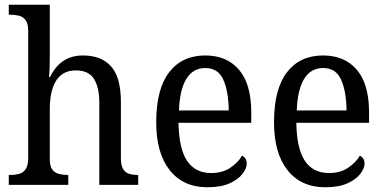

<svg xmlns="http://www.w3.org/2000/svg" viewBox="-20 -780 1623 810"><path d="M17 0V-42H24Q45 -42 62 -47Q79 -52 89 -67.5Q99 -83 99 -114V-650Q99 -680 88.5 -694.5Q78 -709 61 -713.5Q44 -718 24 -718H17V-760H190V-537Q190 -519 189.5 -501Q189 -483 188 -469.5Q187 -456 187 -455H191Q204 -482 223.5 -503Q243 -524 269.5 -535Q296 -546 330 -546Q408 -546 449 -499.5Q490 -453 490 -350V-114Q490 -83 499 -67.5Q508 -52 524 -47Q540 -42 560 -42H563V0H399V-346Q399 -411 376.5 -447Q354 -483 300 -483Q262 -483 237.5 -463Q213 -443 201.5 -406.5Q190 -370 190 -320V-109Q190 -79 200.5 -65Q211 -51 228 -46.5Q245 -42 265 -42H268V0Z M855 10Q753 10 696 -62Q639 -134 639 -264Q639 -404 693.5 -475Q748 -546 846 -546Q937 -546 988.5 -485.5Q1040 -425 1040 -306V-262H733Q735 -152 769.5 -101Q804 -50 871 -50Q919 -50 952 -72.5Q985 -95 1001 -123Q1009 -120 1015 -111.5Q1021 -103 1021 -90Q1021 -70 1003 -46.5Q985 -23 948.5 -6.5Q912 10 855 10ZM945 -314Q944 -395 922 -444Q900 -493 846 -493Q794 -493 766 -447Q738 -401 735 -314Z M1352 10Q1250 10 1193 -62Q1136 -134 1136 -264Q1136 -404 1190.5 -475Q1245 -546 1343 -546Q1434 -546 1485.5 -485.5Q1537 -425 1537 -306V-262H1230Q1232 -152 1266.5 -101Q1301 -50 1368 -50Q1416 -50 1449 -72.5Q1482 -95 1498 -123Q1506 -120 1512 -111.5Q1518 -103 1518 -90Q1518 -70 1500 -46.5Q1482 -23 1445.5 -6.5Q1409 10 1352 10ZM1442 -314Q1441 -395 1419 -444Q1397 -493 1343 -493Q1291 -493 1263 -447Q1235 -401 1232 -314Z"/></svg>

Font: Noto Serif Khmer SemiCondensed
Style: Regular
Weight: 400
Width: 4
Designer: Danh Hong and the Monotype Design Team
Foundry: Monotype Imaging Inc.
Version: Version 2.004